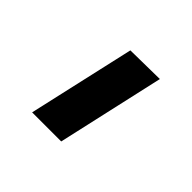

<svg xmlns="http://www.w3.org/2000/svg" viewBox="-69 -907 322 322"><g transform="rotate(45 92.0 -746.5)"><path d="M105 -651H36L79 -841L148 -842Z"/></g></svg>

Font: Girassol
Style: Regular
Weight: 400
Width: 3
Designer: Liam Spradlin
Version: Version 1.004